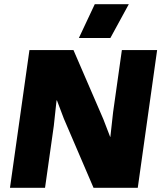

<svg xmlns="http://www.w3.org/2000/svg" viewBox="-20 -900 777 920"><path d="M732.9 -660.2 640.1 0H428.2L286.1 -331.1L252.9 -418.9H251L237.8 -296.9L195.8 0H27.8L121.1 -660.2H332L475.1 -329.1L507.8 -244.1H508.8L522 -362.8L564 -660.2ZM357.9 -717.8 434.1 -879.9H597.2L508.8 -717.8Z"/></svg>

Font: Human Sans Black
Style: Italic
Weight: 800
Italic angle: -8°
Designer: Tim Radville
Foundry: Continuum
Version: Version 1.000;FEAKit 1.0